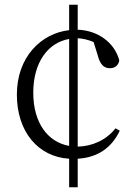

<svg xmlns="http://www.w3.org/2000/svg" viewBox="-20 -737 576 808"><path d="M271 -123C181 -139 120 -220 120 -347C120 -476 183 -558 271 -573ZM466 -197C427 -147 367 -121 307 -120V-576C328 -575 351 -570 374 -560L391 -505C401 -466 417 -450 442 -450C464 -450 478 -461 482 -483C462 -558 392 -609 307 -612V-717H271V-610C154 -597 51 -498 51 -339C51 -183 140 -77 271 -69V51H307V-69C393 -74 451 -117 484 -187Z"/></svg>

Font: Noto Serif CJK JP Light
Style: Regular
Weight: 300
Designer: Ryoko NISHIZUKA 西塚涼子 (kana & ideographs); Frank Grießhammer (Latin, Greek & Cyrillic); Wenlong ZHANG 张文龙 (bopomofo); San
Foundry: Adobe Systems Incorporated
Version: Version 1.001;PS 1.001;hotconv 16.6.54;makeotf.lib2.5.65590